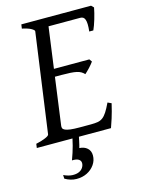

<svg xmlns="http://www.w3.org/2000/svg" viewBox="-122 -685 706 957"><g transform="rotate(-15 231.0 -207.0)"><path d="M260.7 107.9Q260.7 133.8 245.6 155.3Q230.5 176.8 206.3 188.7Q182.1 200.7 152.1 200.4Q122.1 200.2 92.8 183.1L91.8 164.1Q117.2 175.8 137.2 176.5Q157.2 177.2 170.9 171.1Q184.6 165 191.7 153.8Q198.7 142.6 198.7 130.9Q198.7 118.2 187.5 111.1Q176.3 104 153.3 105Q167 68.4 175.8 35.2Q180.7 16.6 184.1 0H0L2.9 -21Q33.7 -27.8 52.2 -35.9Q70.8 -43.9 71.8 -50.8L143.1 -564Q144 -569.8 128.9 -578.6Q113.8 -587.4 82 -594.2L85 -615.2H444.8L457 -603Q454.6 -590.3 450.9 -575.2Q447.3 -560.1 442.6 -544.9Q438 -529.8 433.1 -516.1Q428.2 -502.4 423.8 -493.2H402.8Q405.3 -515.6 404.8 -530.5Q404.3 -545.4 400.9 -554.4Q397.5 -563.5 391.6 -567.1Q385.7 -570.8 377 -570.8H213.4L184.6 -358.9H367.2L377 -345.2Q372.1 -338.4 366 -331.1Q359.9 -323.7 353.3 -316.7Q346.7 -309.6 340.3 -303.5Q334 -297.4 329.1 -293Q321.3 -301.3 312.5 -306.4Q303.7 -311.5 290.8 -314.5Q277.8 -317.4 259 -318.6Q240.2 -319.8 212.9 -319.8H179.2L146 -75.2Q145 -67.9 147.5 -62.3Q149.9 -56.6 159.2 -52.5Q168.5 -48.3 186 -46.1Q203.6 -43.9 232.9 -43.9H292Q312.5 -43.9 326.7 -46.4Q340.8 -48.8 352.3 -57.4Q363.8 -65.9 374.5 -82.5Q385.3 -99.1 398.9 -127.9L418 -119.1Q408.2 -76.7 398.2 -45.4Q388.2 -14.2 382.8 0H217.3Q215.3 9.8 213.4 19Q210.9 30.3 208.7 39.8Q206.5 49.3 204.6 55.2Q229.5 56.2 245.1 70.1Q260.7 84 260.7 107.9Z"/></g></svg>

Font: Gentium Plus Viet
Style: Italic
Weight: 400
Italic angle: -8°
Designer: J. Victor Gaultney, Annie Olsen, Iska Routamaa, Becca Hirsbrunner
Foundry: SIL International
Version: Version 5.000